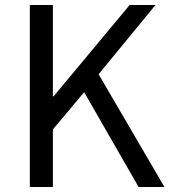

<svg xmlns="http://www.w3.org/2000/svg" viewBox="-20 -753 686 773"><path d="M100.1 0V-732.9H192.9V-365.2H195.8L502 -732.9H606L377 -454.1L642.1 0H538.1L318.8 -381.8L192.9 -231.9V0Z"/></svg>

Font: `nÑOS CN Regular
Style: Regular
Weight: 400
Designer: Ryoko NISHIZUKA ¬âXZm¬º[P (kana & ideographs); Paul D. Hunt (Latin, Greek & Cyrillic); Wenlong ZHANG _ e¬á¬ü¬ô (bopomof
Foundry: Adobe Systems Incorporated
Version: Version 1.004;PS 1.004;hotconv 1.0.82;makeotf.lib2.5.63406